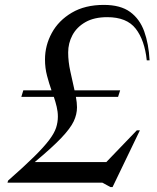

<svg xmlns="http://www.w3.org/2000/svg" viewBox="-20 -745 640 783"><path d="M470 -376.5 461.5 -350H289.5Q291.5 -338.5 292.8 -327.8Q294 -317 294 -307.5Q294 -278.5 280.5 -250Q267 -221.5 230 -182.5Q193 -143.5 121.5 -84H413.5L538 -213.5H550.5L439 18H430.5L397.5 0H10.5L13 -8.5Q79 -66.5 119.2 -106.2Q159.5 -146 180.5 -174Q201.5 -202 208.8 -224.2Q216 -246.5 216 -269.5Q216 -289.5 211.2 -309.5Q206.5 -329.5 199.5 -350H67L75 -376.5H190Q180 -405 171.8 -436.2Q163.5 -467.5 163.5 -502.5Q163.5 -559.5 191.2 -610.5Q219 -661.5 272.8 -693.2Q326.5 -725 403.5 -725Q471.5 -725 510.8 -696.2Q550 -667.5 568.2 -616.8Q586.5 -566 590 -499H578.5Q570 -581 533.5 -628Q497 -675 417.5 -675Q364 -675 328.5 -654.8Q293 -634.5 275.5 -601.8Q258 -569 258 -531Q258 -493.5 267 -453.2Q276 -413 284 -376.5Z"/></svg>

Font: Newsreader 72pt
Style: Italic
Weight: 400
Italic angle: -17°
Designer: Hugues Gentile
Foundry: Production Type
Version: Version 1.003; ttfautohint (v1.8.3)